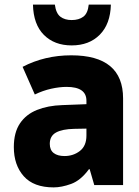

<svg xmlns="http://www.w3.org/2000/svg" viewBox="-20 -803 603 833"><path d="M213 10Q126 10 83 -38.5Q40 -87 40 -165Q40 -228 66.5 -267.5Q93 -307 140.5 -326Q188 -345 250 -347L355 -351V-366Q355 -426 269 -426Q238 -426 202 -418Q166 -410 131 -393L78 -513Q174 -563 289 -563Q514 -563 514 -376V0H389L369 -69H366Q330 -20 288.5 -5Q247 10 213 10ZM260 -126Q298 -126 326.5 -148Q355 -170 355 -215V-245L302 -244Q250 -243 223 -228Q196 -213 196 -179Q196 -152 213 -139Q230 -126 260 -126ZM291 -606Q216 -606 170.5 -651.5Q125 -697 123 -783H218Q223 -745 242 -730.5Q261 -716 291 -716Q322 -716 341.5 -730.5Q361 -745 365 -783H461Q459 -699 413 -652.5Q367 -606 291 -606Z"/></svg>

Font: Noto Sans Mono SemiCondensed Black
Style: Regular
Weight: 900
Width: 4
Designer: Monotype Design Team
Foundry: Monotype Imaging Inc.
Version: Version 2.014; ttfautohint (v1.8.4.7-5d5b)